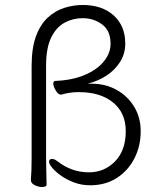

<svg xmlns="http://www.w3.org/2000/svg" viewBox="-20 -744 650 771"><path d="M104 -22Q107 -55 107 -111V-479Q107 -551 124.5 -598.5Q142 -646 172 -673.5Q202 -701 238.5 -712.5Q275 -724 312 -724Q390 -724 436.5 -682Q483 -640 483 -569Q483 -528 462 -495Q441 -462 407 -440Q373 -418 332 -408H346Q404 -408 448.5 -383Q493 -358 519 -315Q545 -272 545 -217Q545 -157 519.5 -107.5Q494 -58 448.5 -29Q403 0 342 0Q307 0 277 -11.5Q247 -23 224.5 -39Q202 -55 189.5 -70.5Q177 -86 177 -94Q177 -106 189 -106Q193 -106 198 -104Q203 -102 210 -97Q267 -52 337 -52Q399 -52 442 -96Q485 -140 485 -217Q485 -291 434 -332.5Q383 -374 298 -374H290Q277 -374 260 -371.5Q243 -369 226 -364H224Q214 -364 204 -380.5Q194 -397 194 -408Q194 -419 202 -419Q272 -422 321.5 -443.5Q371 -465 397.5 -498Q424 -531 424 -568Q424 -621 390 -646Q356 -671 312 -671Q273 -671 239.5 -653Q206 -635 185.5 -593Q165 -551 165 -480V-109Q165 -82 166 -51.5Q167 -21 167 -3Q167 7 149 7Q135 7 119.5 -0.5Q104 -8 104 -21Z"/></svg>

Font: Moon Stars Kai T Light
Style: Regular
Weight: 300
Designer: GuiWonder
Version: Version 1.101